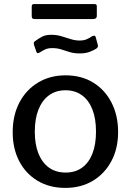

<svg xmlns="http://www.w3.org/2000/svg" viewBox="-20 -908 639 938"><path d="M299 10Q222 10 164 -24.5Q106 -59 74 -120.5Q42 -182 42 -262Q42 -345 75 -407.5Q108 -470 166.5 -505Q225 -540 300 -540Q378 -540 435.5 -504.5Q493 -469 525 -406.5Q557 -344 557 -263Q557 -183 524.5 -121.5Q492 -60 434 -25Q376 10 299 10ZM301 -65Q348 -65 381 -89Q414 -113 431.5 -157.5Q449 -202 449 -265Q449 -328 431.5 -373Q414 -418 380.5 -442.5Q347 -467 300 -467Q253 -467 219.5 -442.5Q186 -418 168 -373Q150 -328 150 -265Q150 -202 168 -157.5Q186 -113 219.5 -89Q253 -65 301 -65ZM450 -670Q437 -662 417.5 -654.5Q398 -647 369 -647Q342 -647 320.5 -653.5Q299 -660 279.5 -666.5Q260 -673 235 -673Q214 -673 200.5 -666.5Q187 -660 173 -651Q167 -648 163.5 -648.5Q160 -649 157 -657L146 -689Q145 -694 145 -698Q145 -702 150 -706Q167 -719 185 -728.5Q203 -738 231 -738Q257 -738 280 -731Q303 -724 325 -717Q347 -710 369 -710Q389 -710 403 -716Q417 -722 430 -731Q437 -734 441.5 -733.5Q446 -733 448 -725L458 -688Q461 -678 450 -670ZM453 -877V-830Q453 -815 435 -815H148Q141 -815 138 -818.5Q135 -822 135 -829V-876Q135 -888 145 -888H443Q453 -888 453 -877Z"/></svg>

Font: Libre Franklin Thin Medium
Style: Regular
Weight: 500
Version: Version 3.000